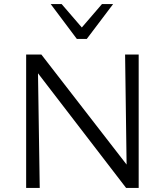

<svg xmlns="http://www.w3.org/2000/svg" viewBox="-20 -927 809 947"><path d="M109 0V-658H166L176 0ZM633 0H602L134 -609L135 -658H184L631 -81ZM664 -658V0H606L597 -658ZM359 -735 372 -778 483 -907H538L408 -735ZM359 -735 230 -907H284L396 -777L408 -735Z"/></svg>

Font: Ysabeau Office
Style: Regular
Weight: 400
Designer: Christian Thalmann (Catharsis Fonts)
Version: Version 2.001;gftools[0.9.30]; featfreeze: tnum,lnum,ss02